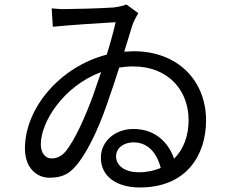

<svg xmlns="http://www.w3.org/2000/svg" viewBox="-20 -786 1040 847"><path d="M426 -468 391 -366C361 -284 312 -167 266 -114C245 -92 225 -87 206 -87C183 -87 160 -108 160 -149C160 -250 262 -407 426 -468ZM208 -749 213 -668C292 -676 434 -685 490 -688C482 -651 468 -600 451 -545C245 -492 90 -309 90 -131C90 -45 142 -2 198 -2C248 -2 282 -16 311 -50C359 -102 411 -209 450 -321C470 -377 489 -435 506 -488C526 -491 546 -493 567 -493C723 -493 812 -387 812 -256C812 -188 790 -127 748 -86C723 -157 666 -217 568 -217C489 -217 425 -164 425 -90C425 -8 494 41 597 41C803 41 889 -102 889 -255C889 -428 767 -560 569 -560L528 -558L564 -675C571 -695 582 -714 590 -728L538 -766C522 -760 503 -756 481 -753C421 -749 312 -746 273 -746C255 -745 229 -747 208 -749ZM689 -45C661 -33 628 -26 591 -26C535 -26 492 -53 492 -96C492 -133 526 -158 569 -158C629 -158 671 -116 689 -45Z"/></svg>

Font: Noto Sans Mono CJK HK
Style: Regular
Weight: 400
Designer: Ryoko NISHIZUKA 西塚涼子 (kana, bopomofo & ideographs); Paul D. Hunt (Latin, Greek & Cyrillic); Sandoll Communications 산돌커뮤니
Foundry: Adobe
Version: Version 2.004;hotconv 1.0.118;makeotfexe 2.5.65603